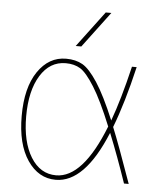

<svg xmlns="http://www.w3.org/2000/svg" viewBox="-54 -797 714 853"><g transform="rotate(5 303.5 -370.0)"><path d="M288 -590H263L383 -750H408ZM438 -246Q392 -359 355 -418Q318 -477 291 -493.5Q264 -510 226 -510Q155 -510 113 -442Q71 -374 71 -260Q71 -146 113 -78Q155 -10 226 -10Q345 -10 438 -246ZM449 -219Q355 10 226 10Q149 10 100 -62Q51 -134 51 -260Q51 -386 100 -458Q149 -530 226 -530Q269 -530 299.5 -512.5Q330 -495 367 -438.5Q404 -382 449 -274Q485 -372 520 -520H541Q503 -357 460 -246Q490 -173 551 0H530Q489 -120 449 -219Z"/></g></svg>

Font: Mplus 1p Thin
Style: Regular
Weight: 250
Version: Version 1.061